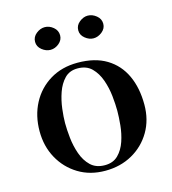

<svg xmlns="http://www.w3.org/2000/svg" viewBox="-112 -843 844 941"><g transform="rotate(-15 310.0 -372.5)"><path d="M439 -263Q439 -232 435 -190.5Q431 -149 418 -110.5Q405 -72 379.5 -46.5Q354 -21 312 -21Q267 -21 240 -47Q213 -73 199 -113Q185 -153 180.5 -195.5Q176 -238 176 -271Q176 -301 181 -342.5Q186 -384 199.5 -423Q213 -462 238 -488Q263 -514 304 -514Q349 -514 375.5 -487.5Q402 -461 416 -421Q430 -381 434.5 -338.5Q439 -296 439 -263ZM575 -258Q575 -343 545.5 -406.5Q516 -470 457.5 -505.5Q399 -541 311 -541Q231 -541 171 -504.5Q111 -468 78 -405.5Q45 -343 45 -264Q45 -188 78.5 -127Q112 -66 171 -30Q230 6 307 6Q384 6 444.5 -28Q505 -62 540 -121.5Q575 -181 575 -258ZM264 -693Q264 -718 244 -734.5Q224 -751 201 -751Q178 -751 157.5 -734.5Q137 -718 137 -693Q137 -669 157.5 -652.5Q178 -636 201 -636Q224 -636 244 -652.5Q264 -669 264 -693ZM483 -693Q483 -718 462.5 -734.5Q442 -751 419 -751Q397 -751 376.5 -734.5Q356 -718 356 -693Q356 -669 376.5 -652.5Q397 -636 419 -636Q442 -636 462.5 -652.5Q483 -669 483 -693Z"/></g></svg>

Font: UoqMunThenKhung
Style: Regular
Weight: 400
Designer: Font-Kai, 金井和夫, 宇文滿月
Foundry: Kazuo Kanai, Moonlit Owen
Version: Version 1.197